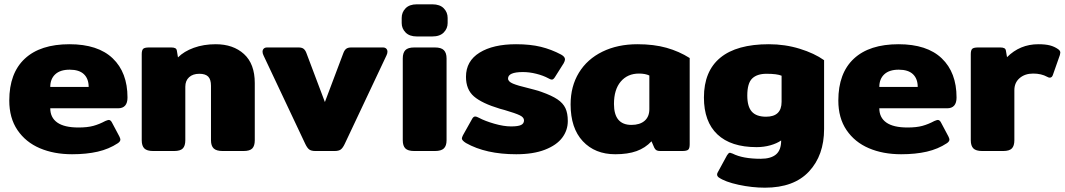

<svg xmlns="http://www.w3.org/2000/svg" viewBox="-20 -700 4938 890"><path d="M23 -234Q23 -361 95 -428Q167 -495 302 -495Q434 -495 502.5 -429.5Q571 -364 571 -248Q571 -198 527 -198H213Q213 -155 245.5 -132Q278 -109 344 -109Q385 -109 412.5 -116.5Q440 -124 468 -139Q480 -144 484 -144Q493 -144 499 -132L533 -68Q538 -58 538 -53Q538 -44 526 -36Q485 -9 433 3Q381 15 314 15Q230 15 164.5 -13Q99 -41 61 -97Q23 -153 23 -234ZM391 -297Q391 -335 369 -356Q347 -377 303 -377Q259 -377 236 -355.5Q213 -334 213 -297Z M637 -50V-449Q637 -467 643.5 -473.5Q650 -480 671 -480H774Q786 -480 792.5 -476.5Q799 -473 800 -464L805 -434Q833 -462 878.5 -478.5Q924 -495 980 -495Q1061 -495 1111 -449.5Q1161 -404 1161 -315V-50Q1161 -24 1149.5 -12Q1138 0 1109 0H1012Q983 0 970.5 -12Q958 -24 958 -50V-302Q958 -332 945 -345Q932 -358 904 -358Q874 -358 856.5 -342Q839 -326 839 -298V-50Q839 -24 827.5 -12Q816 0 787 0H690Q661 0 649 -12Q637 -24 637 -50Z M1395 -33 1202 -442Q1197 -452 1197 -460Q1197 -469 1202.5 -474.5Q1208 -480 1218 -480H1364Q1379 -480 1387 -474Q1395 -468 1400 -455L1486 -227L1572 -455Q1577 -468 1585 -474Q1593 -480 1608 -480H1755Q1765 -480 1770.5 -474.5Q1776 -469 1776 -460Q1776 -452 1771 -442L1578 -33Q1569 -14 1559.5 -7Q1550 0 1531 0H1442Q1423 0 1413.5 -7Q1404 -14 1395 -33Z M1842 -593V-617Q1842 -643 1860 -661.5Q1878 -680 1912 -680H1984Q2019 -680 2037 -661.5Q2055 -643 2055 -617V-593Q2055 -568 2037 -549.5Q2019 -531 1984 -531H1912Q1878 -531 1860 -549.5Q1842 -568 1842 -593ZM1847 -50V-429Q1847 -455 1859 -467.5Q1871 -480 1900 -480H1996Q2025 -480 2037.5 -467.5Q2050 -455 2050 -429V-50Q2050 -24 2037.5 -12Q2025 0 1996 0H1900Q1871 0 1859 -12Q1847 -24 1847 -50Z M2140 -37Q2121 -49 2121 -58Q2121 -63 2126 -73L2168 -148Q2174 -160 2183 -160Q2189 -160 2200 -154Q2228 -139 2271.5 -126.5Q2315 -114 2349 -114Q2381 -114 2395 -120.5Q2409 -127 2409 -142Q2409 -156 2389.5 -165.5Q2370 -175 2319 -190L2297 -196Q2214 -221 2177 -253Q2140 -285 2140 -344Q2140 -417 2203 -456Q2266 -495 2372 -495Q2438 -495 2487 -483Q2536 -471 2581 -447Q2599 -437 2599 -425Q2599 -418 2593 -407L2552 -342Q2545 -331 2538 -331Q2532 -331 2522 -337Q2498 -350 2466 -358Q2434 -366 2404 -366Q2335 -366 2335 -336Q2335 -322 2357.5 -312.5Q2380 -303 2427 -292Q2438 -289 2457.5 -284Q2477 -279 2490 -274Q2538 -257 2564 -239.5Q2590 -222 2601 -198.5Q2612 -175 2612 -139Q2612 -96 2586 -61.5Q2560 -27 2506 -6Q2452 15 2373 15Q2232 15 2140 -37Z M2625 -216Q2625 -300 2663.5 -363Q2702 -426 2772.5 -460.5Q2843 -495 2935 -495Q3011 -495 3069.5 -478.5Q3128 -462 3177 -431V-31Q3177 -12 3170 -6Q3163 0 3142 0H3040Q3029 0 3023 -3.5Q3017 -7 3013 -15L3000 -45Q2971 -14 2930.5 0.5Q2890 15 2832 15Q2738 15 2681.5 -45.5Q2625 -106 2625 -216ZM2990 -194V-350Q2971 -359 2942 -359Q2889 -359 2857.5 -322Q2826 -285 2826 -218Q2826 -121 2907 -121Q2946 -121 2968 -140Q2990 -159 2990 -194Z M3311 122Q3304 116 3304 109Q3304 104 3307 99L3350 20Q3353 15 3356.5 11.5Q3360 8 3364 8Q3366 8 3376 12Q3423 36 3506 36Q3553 36 3577 16Q3601 -4 3601 -49Q3581 -35 3551 -26.5Q3521 -18 3487 -18Q3368 -18 3305.5 -77Q3243 -136 3243 -248Q3243 -370 3319 -432.5Q3395 -495 3544 -495Q3619 -495 3687 -474Q3755 -453 3800 -421V-102Q3800 20 3730 95Q3660 170 3526 170Q3466 170 3403.5 156.5Q3341 143 3311 122ZM3603 -228V-349Q3582 -358 3533 -358Q3489 -358 3466.5 -336Q3444 -314 3444 -257Q3444 -206 3465 -182.5Q3486 -159 3531 -159Q3603 -159 3603 -228Z M3866 -234Q3866 -361 3938 -428Q4010 -495 4145 -495Q4277 -495 4345.5 -429.5Q4414 -364 4414 -248Q4414 -198 4370 -198H4056Q4056 -155 4088.5 -132Q4121 -109 4187 -109Q4228 -109 4255.5 -116.5Q4283 -124 4311 -139Q4323 -144 4327 -144Q4336 -144 4342 -132L4376 -68Q4381 -58 4381 -53Q4381 -44 4369 -36Q4328 -9 4276 3Q4224 15 4157 15Q4073 15 4007.5 -13Q3942 -41 3904 -97Q3866 -153 3866 -234ZM4234 -297Q4234 -335 4212 -356Q4190 -377 4146 -377Q4102 -377 4079 -355.5Q4056 -334 4056 -297Z M4480 -50V-449Q4480 -467 4486.5 -473.5Q4493 -480 4514 -480H4617Q4629 -480 4635.5 -476.5Q4642 -473 4643 -464L4648 -435Q4708 -495 4793 -495Q4826 -495 4847 -489.5Q4868 -484 4885 -472Q4895 -465 4895 -456Q4895 -453 4893 -445L4861 -354Q4857 -340 4846 -340Q4841 -340 4834 -344Q4807 -359 4769 -359Q4731 -359 4706.5 -338Q4682 -317 4682 -282V-50Q4682 -24 4670.5 -12Q4659 0 4630 0H4533Q4504 0 4492 -12Q4480 -24 4480 -50Z"/></svg>

Font: Mitr SemiBold
Style: Regular
Weight: 600
Designer: Thanarat Vachiruckul
Foundry: Cadson Demak
Version: Version 1.003